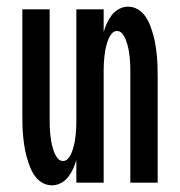

<svg xmlns="http://www.w3.org/2000/svg" viewBox="-20 -548 540 576"><path d="M136 8Q120 8 106.5 0Q93 -8 84 -21Q75 -34 69.5 -48.5Q64 -63 60 -77.5Q56 -92 53.5 -107.5Q51 -123 49.5 -138.5Q48 -154 47.5 -169.5Q47 -185 47 -200V-520H129V-200Q129 -191 129 -181.5Q129 -172 129.5 -162.5Q130 -153 131 -143.5Q132 -134 133.5 -125Q135 -116 137.5 -107Q140 -98 143.5 -89Q147 -80 153.5 -72.5Q160 -65 169 -65Q178 -65 184.5 -72.5Q191 -80 194.5 -89Q198 -98 200.5 -107Q203 -116 204.5 -125Q206 -134 207 -143.5Q208 -153 208.5 -162.5Q209 -172 209 -181.5Q209 -191 209 -200V-520H291V-452Q295 -466 301 -479Q307 -492 315.5 -503Q324 -514 337 -521Q350 -528 364 -528Q380 -528 393.5 -520Q407 -512 416 -499Q425 -486 430.5 -471.5Q436 -457 440 -442.5Q444 -428 446.5 -412.5Q449 -397 450.5 -381.5Q452 -366 452.5 -350.5Q453 -335 453 -320V0H371V-320Q371 -329 371 -338.5Q371 -348 370.5 -357.5Q370 -367 369 -376.5Q368 -386 366.5 -395Q365 -404 362.5 -413Q360 -422 356.5 -431Q353 -440 346.5 -447.5Q340 -455 331 -455Q322 -455 315.5 -447.5Q309 -440 305.5 -431Q302 -422 299.5 -413Q297 -404 295.5 -395Q294 -386 293 -376.5Q292 -367 291.5 -357.5Q291 -348 291 -338.5Q291 -329 291 -320V0H209V-68Q205 -54 199 -41Q193 -28 184.5 -17Q176 -6 163 1Q150 8 136 8Z"/></svg>

Font: Iosevka Fixed Medium
Style: Regular
Weight: 500
Monospace: yes
Designer: Belleve Invis
Foundry: Belleve Invis
Version: Version 32.3.0